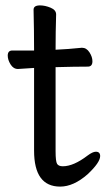

<svg xmlns="http://www.w3.org/2000/svg" viewBox="-20 -671 400 715"><path d="M204.1 23.9Q106.9 23.9 106.9 -109.9V-418L46.9 -414.1Q29.8 -414.1 19.3 -431.2Q8.8 -448.2 8.8 -463.9Q8.8 -482.9 25.9 -482.9H106.9Q106.9 -556.2 105 -634.8Q105 -650.9 128.9 -650.9Q147.9 -650.9 168.5 -642.3Q189 -633.8 189 -617.2Q187 -552.2 187 -485.8Q232.9 -487.8 285.2 -493.2Q302.2 -493.2 313.2 -476.1Q324.2 -459 324.2 -442.9Q324.2 -422.9 307.1 -422.9Q259.3 -422.9 187 -420.9V-107.9Q187 -69.8 192.6 -60.8Q198.2 -51.8 213.9 -51.8Q253.9 -51.8 306.2 -91.8Q325.2 -106 336.9 -106Q353 -106 353 -89.8Q353 -65.9 306.2 -22Q253.9 23.9 204.1 23.9Z"/></svg>

Font: LXGW WenKai Screen R
Style: Regular
Weight: 400
Designer: Fontworks Inc.
Version: Version 1.235;May 31, 2022